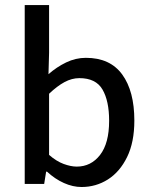

<svg xmlns="http://www.w3.org/2000/svg" viewBox="-20 -730 599 762"><path d="M303.7 12.2Q269 12.2 233.6 -3.7Q198.2 -19.5 166.5 -48.8H163.1L155.3 0H78.1V-710H174.8V-520.5L172.4 -435.5Q204.6 -463.9 242.4 -482.2Q280.3 -500.5 320.8 -500.5Q417 -500.5 465.1 -434.3Q513.2 -368.2 513.2 -251.5Q513.2 -165.5 484.4 -106.7Q455.6 -47.9 408.2 -17.8Q360.8 12.2 303.7 12.2ZM284.7 -68.8Q341.3 -68.8 377.2 -115.2Q413.1 -161.6 413.1 -250.5Q413.1 -329.6 386.7 -374.8Q360.4 -419.9 294.9 -419.9Q265.1 -419.9 235.8 -404.1Q206.5 -388.2 174.8 -357.9V-115.2Q204.1 -89.8 232.7 -79.3Q261.2 -68.8 284.7 -68.8Z"/></svg>

Font: Varta Light SemiBold
Style: Regular
Weight: 600
Version: Version 1.004